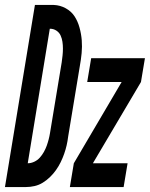

<svg xmlns="http://www.w3.org/2000/svg" viewBox="-65 -755 605 775"><path d="M40 0H-45L76 -735H152Q178 -734 200.5 -721.5Q223 -709 236 -689Q249 -669 256 -643.5Q263 -618 265 -592.5Q267 -567 264.5 -540.5Q262 -514 257 -487L210 -203Q208 -186 204 -168.5Q200 -151 194 -134Q188 -117 180 -100.5Q172 -84 161 -68.5Q150 -53 136.5 -40Q123 -27 107.5 -17.5Q92 -8 74.5 -4Q57 0 40 0ZM47 -96Q60 -96 73 -102Q86 -108 95.5 -118.5Q105 -129 112 -141.5Q119 -154 123.5 -166.5Q128 -179 131.5 -192.5Q135 -206 137 -219L184 -503Q186 -517 187.5 -531Q189 -545 189 -559Q189 -573 187 -586.5Q185 -600 179.5 -612Q174 -624 162.5 -631.5Q151 -639 137 -639H136ZM217 0 233 -96 426 -424H287L303 -520H520L504 -424L310 -96H450L434 0Z"/></svg>

Font: Iosevka
Style: Bold Italic
Weight: 700
Italic angle: -9°
Monospace: yes
Designer: Belleve Invis
Foundry: Belleve Invis
Version: Version 32.5.0; ttfautohint (v1.8.4)